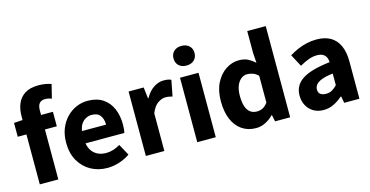

<svg xmlns="http://www.w3.org/2000/svg" viewBox="-82 -1215 3131 1623"><g transform="rotate(-15 1483.5 -403.5)"><path d="M103 0V-598Q103 -657 123 -705.5Q143 -754 188 -783Q233 -812 308 -812Q343 -812 371.5 -806.5Q400 -801 419 -794L389 -673Q362 -685 331 -685Q300 -685 282.5 -666Q265 -647 265 -602V0ZM27 -437V-558L113 -564H369V-437Z M694 14Q613 14 549 -21.5Q485 -57 447 -123Q409 -189 409 -282Q409 -351 431 -405.5Q453 -460 491 -499Q529 -538 576.5 -558Q624 -578 674 -578Q754 -578 807 -543Q860 -508 886.5 -447Q913 -386 913 -308Q913 -285 911 -265.5Q909 -246 906 -235H566Q573 -193 594 -165.5Q615 -138 645.5 -124.5Q676 -111 715 -111Q748 -111 777.5 -120.5Q807 -130 838 -148L892 -49Q850 -20 797.5 -3Q745 14 694 14ZM564 -343H775Q775 -392 752 -423Q729 -454 677 -454Q651 -454 627 -441.5Q603 -429 586.5 -405Q570 -381 564 -343Z M1031 0V-564H1163L1175 -465H1178Q1209 -521 1252 -549.5Q1295 -578 1339 -578Q1363 -578 1378.5 -575Q1394 -572 1406 -566L1379 -427Q1363 -431 1349.5 -433.5Q1336 -436 1318 -436Q1286 -436 1251 -412Q1216 -388 1193 -329V0Z M1481 0V-564H1643V0ZM1562 -649Q1520 -649 1495 -672.5Q1470 -696 1470 -736Q1470 -774 1495 -797.5Q1520 -821 1562 -821Q1603 -821 1628.5 -797.5Q1654 -774 1654 -736Q1654 -696 1628.5 -672.5Q1603 -649 1562 -649Z M1994 14Q1924 14 1871.5 -21.5Q1819 -57 1791 -123.5Q1763 -190 1763 -282Q1763 -375 1796.5 -441Q1830 -507 1884 -542.5Q1938 -578 1998 -578Q2045 -578 2076.5 -562Q2108 -546 2138 -519L2132 -605V-798H2294V0H2162L2150 -57H2146Q2116 -26 2076.5 -6Q2037 14 1994 14ZM2036 -120Q2064 -120 2087 -131.5Q2110 -143 2132 -172V-407Q2109 -429 2084.5 -437.5Q2060 -446 2035 -446Q2008 -446 1984 -428Q1960 -410 1945 -374.5Q1930 -339 1930 -284Q1930 -228 1942.5 -191.5Q1955 -155 1979 -137.5Q2003 -120 2036 -120Z M2585 14Q2534 14 2496.5 -8.5Q2459 -31 2438.5 -69.5Q2418 -108 2418 -156Q2418 -246 2494 -295.5Q2570 -345 2737 -364Q2736 -389 2726.5 -408Q2717 -427 2697.5 -437.5Q2678 -448 2647 -448Q2610 -448 2573 -434Q2536 -420 2495 -397L2438 -504Q2474 -526 2512 -542.5Q2550 -559 2591.5 -568.5Q2633 -578 2677 -578Q2750 -578 2799 -550Q2848 -522 2874 -466Q2900 -410 2900 -325V0H2767L2756 -58H2751Q2716 -27 2674.5 -6.5Q2633 14 2585 14ZM2640 -113Q2669 -113 2692 -126Q2715 -139 2737 -162V-264Q2676 -257 2639.5 -243Q2603 -229 2588 -210Q2573 -191 2573 -168Q2573 -139 2591.5 -126Q2610 -113 2640 -113Z"/></g></svg>

Font: Noto Sans JP Thin ExtraBold
Style: Regular
Weight: 800
Version: Version 2.004-H2;hotconv 1.0.118;makeotfexe 2.5.65603